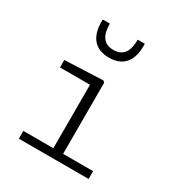

<svg xmlns="http://www.w3.org/2000/svg" viewBox="-185 -927 991 1056"><g transform="rotate(30 310.0 -399.0)"><path d="M88.5 0H531.5V-49.5H341V-501L331.5 -510L88.5 -500V-452.5H279V-49.5H88.5ZM205.5 -798.5H160.5C156 -693 201.5 -633.5 294 -633.5C386.5 -633.5 432 -693 427.5 -798.5H382.5C382.5 -726.5 358 -682.5 294 -682.5C230 -682.5 205.5 -726.5 205.5 -798.5Z"/></g></svg>

Font: Monaspace Neon ExtraLight
Style: Regular
Weight: 200
Designer: Riley Cran & the Lettermatic Team
Foundry: Lettermatic
Version: Version 1.200 (Monaspace Neon)